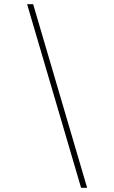

<svg xmlns="http://www.w3.org/2000/svg" viewBox="-20 -780 548 921"><path d="M369 121 110 -760H139L398 121Z"/></svg>

Font: Noto Serif Devanagari Thin
Style: Regular
Weight: 100
Designer: Universal Thirst, Indian Type Foundry and the Monotype Design Team
Foundry: Monotype Imaging Inc.
Version: Version 2.004; ttfautohint (v1.8.4.7-5d5b)